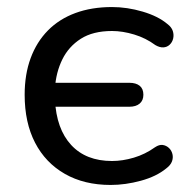

<svg xmlns="http://www.w3.org/2000/svg" viewBox="-20 -516 536 545"><path d="M294 9Q219 9 164 -22.5Q109 -54 79.5 -111Q50 -168 50 -247Q50 -305 67 -351Q84 -397 116 -429.5Q148 -462 194 -479Q240 -496 298 -496Q341 -496 385 -483Q429 -470 455 -448Q467 -439 470.5 -428Q474 -417 471.5 -406.5Q469 -396 461.5 -389Q454 -382 443.5 -381.5Q433 -381 421 -388Q394 -408 361 -418Q328 -428 298 -428Q244 -428 209.5 -406Q175 -384 157 -347.5Q139 -311 136 -266L115 -281H347Q366 -281 376.5 -272.5Q387 -264 387 -247Q387 -231 376.5 -222Q366 -213 347 -213H115L136 -233Q140 -150 182 -104.5Q224 -59 298 -59Q328 -59 360 -68.5Q392 -78 420 -98Q432 -106 442 -104.5Q452 -103 459.5 -96Q467 -89 469.5 -78.5Q472 -68 468 -57.5Q464 -47 452 -38Q424 -15 380 -3Q336 9 294 9Z"/></svg>

Font: Nunito Medium
Style: Regular
Weight: 500
Designer: Vernon Adams
Foundry: Vernon Adams
Version: Version 3.602